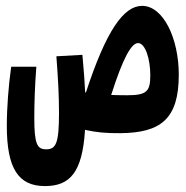

<svg xmlns="http://www.w3.org/2000/svg" viewBox="-20 -443 626 645"><path d="M384.8 4.4C519 2.9 580.6 -42 580.6 -191.9C580.6 -314.5 528.3 -423.3 457.5 -423.3C395.5 -423.3 336.9 -340.8 268.6 -132.3C268.1 -132.3 267.1 -132.3 266.1 -132.8C264.6 -167 261.7 -205.1 256.8 -258.8L169.4 -253.9C175.3 -175.8 178.2 -122.6 178.2 -62C178.2 40 167.5 58.6 134.8 58.6C105 58.6 95.2 41.5 95.2 -47.4C95.2 -96.2 97.2 -156.7 102.1 -218.8H17.6C8.8 -156.7 2.9 -82.5 2.9 -20C2.9 122.6 41.5 182.1 130.9 182.1C213.9 182.1 256.8 137.7 265.6 -6.8C301.8 1.5 337.4 4.9 384.8 4.4ZM353.5 -124C394 -251 421.9 -298.3 443.8 -298.3C468.3 -298.3 484.9 -244.1 484.9 -190.4C484.9 -135.7 473.1 -123 406.7 -123C386.7 -123 369.1 -123.5 353.5 -124Z"/></svg>

Font: Cascadia Code NF SemiBold
Style: Regular
Weight: 600
Monospace: yes
Designer: Aaron Bell
Foundry: Saja Typeworks
Version: Version 2404.023